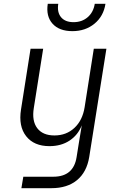

<svg xmlns="http://www.w3.org/2000/svg" viewBox="-20 -805 640 1005"><path d="M359 -642Q290 -642 255 -681Q220 -720 230 -785H285Q278 -741 299.5 -715Q321 -689 365 -689Q409 -689 439 -715Q469 -741 476 -785H532Q522 -720 474.5 -681Q427 -642 359 -642ZM92 180 102 120H259Q365 120 381 17L392 -52L408 -149Q388 -98 344 -69Q300 -40 239 -40Q158 -40 117 -92Q76 -144 90 -232L140 -550H206L157 -240Q146 -172 175 -134Q204 -96 265 -96Q327 -96 369.5 -135.5Q412 -175 423 -244L471 -550H537L447 17Q434 96 383 138Q332 180 249 180Z"/></svg>

Font: NKDuy Mono ExtraLight
Style: Italic
Weight: 200
Italic angle: -9°
Monospace: yes
Designer: NKDuy
Foundry: NKDuy
Version: Version 2.251; ttfautohint (v1.8.4.7-5d5b)